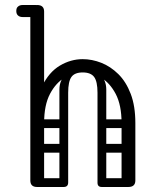

<svg xmlns="http://www.w3.org/2000/svg" viewBox="-20 -746 620 766"><path d="M121 -249V-255Q121 -346 148 -402Q175 -458 218.5 -484Q262 -510 310 -510Q347 -510 384 -495.5Q421 -481 452 -450.5Q483 -420 501.5 -371.5Q520 -323 520 -255H465Q465 -327 441.5 -371.5Q418 -416 382.5 -436.5Q347 -457 310 -457Q274 -457 238.5 -436.5Q203 -416 179.5 -371.5Q156 -327 156 -255V-249ZM128 0Q101 0 101 -26V-700Q101 -726 128 -726Q156 -726 156 -700V-26Q156 0 128 0ZM492 0Q465 0 465 -26V-255Q465 -281 492 -281Q520 -281 520 -255V-26Q520 0 492 0ZM70 -678Q58 -678 51 -685Q45 -691 45 -702Q45 -714 51 -719Q58 -726 70 -726H121Q132 -726 138 -724.5Q144 -723 145 -721Q149 -717 152 -712Q155 -707 155 -702Q153 -689 146 -685Q142 -678 121 -678ZM234 0Q217 0 217 -17V-379Q217 -396 234 -396Q252 -396 252 -380V-18Q252 0 234 0ZM386 0Q369 0 369 -17V-379Q369 -396 386 -396Q404 -396 404 -380V-18Q404 0 386 0ZM310 -457Q278 -457 265 -439Q252 -421 252 -376V-281H217V-389Q217 -427 244.5 -451.5Q272 -476 321 -476ZM310 -457 300 -476Q350 -476 377 -451.5Q404 -427 404 -389V-281H369V-376Q369 -421 355.5 -439Q342 -457 310 -457ZM112 -17Q112 -35 130 -35H233Q251 -35 251 -17Q251 0 232 0H129Q112 0 112 -17ZM371 -17Q371 -35 389 -35H492Q510 -35 510 -17Q510 0 491 0H388Q371 0 371 -17ZM141 -235Q123 -235 123 -252Q123 -258 126.5 -264Q130 -270 140 -270H234Q252 -270 252 -253Q252 -246 248 -240.5Q244 -235 235 -235ZM141 -137Q123 -137 123 -154Q123 -160 126.5 -166Q130 -172 140 -172H234Q252 -172 252 -155Q252 -148 248 -142.5Q244 -137 235 -137ZM388 -235Q370 -235 370 -252Q370 -258 373.5 -264Q377 -270 387 -270H481Q499 -270 499 -253Q499 -246 495 -240.5Q491 -235 482 -235ZM388 -137Q370 -137 370 -154Q370 -160 373.5 -166Q377 -172 387 -172H481Q499 -172 499 -155Q499 -148 495 -142.5Q491 -137 482 -137Z"/></svg>

Font: Agu Display
Style: Regular
Weight: 400
Designer: Oluwaseun Badejo
Version: Version 1.103